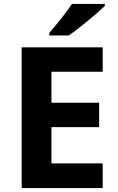

<svg xmlns="http://www.w3.org/2000/svg" viewBox="-20 -954 600 974"><path d="M512 -924V-934H345C316 -889 262 -824 230 -787V-774H329C380 -809 474 -887 512 -924ZM501 0V-125H241V-309H483V-433H241V-590H501V-714H90V0Z"/></svg>

Font: Noto Kufi Arabic
Style: Bold
Weight: 700
Designer: Monotype Design Team, David Williams, Khaled Hosny
Foundry: Google LLC
Version: Version 2.109